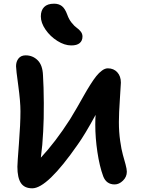

<svg xmlns="http://www.w3.org/2000/svg" viewBox="-20 -1063 766 1040"><path d="M366.2 -816.9Q329.6 -816.9 290.8 -841.3Q252 -865.7 226.6 -902.6Q201.2 -939.5 201.2 -974.1Q201.2 -1006.8 219 -1024.9Q236.8 -1043 272.9 -1043Q298.3 -1043 315.2 -1030Q332 -1017.1 344.2 -983.9Q353 -958.5 368.2 -939.7Q383.3 -920.9 395.8 -912.4Q408.2 -903.8 417.5 -891.8Q426.8 -879.9 426.8 -865.2Q426.8 -842.3 411.6 -829.6Q396.5 -816.9 366.2 -816.9ZM154.8 -43Q112.3 -43 93.3 -71.5Q74.2 -100.1 74.2 -160.2Q74.2 -177.7 82.5 -284.7Q90.8 -391.6 90.8 -460Q90.8 -513.2 78.9 -599.9Q66.9 -686.5 66.9 -704.1Q66.9 -729.5 80.3 -746.3Q93.8 -763.2 119.1 -763.2Q157.2 -763.2 184.1 -736.6Q210.9 -710 212.9 -654.8Q216.8 -594.2 217.3 -505.1Q217.8 -416 213.9 -350.1Q210.4 -276.4 201.2 -209Q279.8 -293 358.9 -416Q376 -443.4 397.7 -481.2Q419.4 -519 434.6 -546.1Q449.7 -573.2 468.3 -602.8Q486.8 -632.3 501.5 -650.6Q516.1 -668.9 532.5 -680.9Q548.8 -692.9 564 -692.9Q595.7 -692.9 615.2 -671.6Q634.8 -650.4 634.8 -615.2Q634.8 -605.5 629.4 -527.3Q624 -449.2 624 -401.9Q624 -348.1 630.9 -300Q637.7 -252 645.5 -224.9Q653.3 -197.8 660.2 -172.1Q667 -146.5 667 -132.8Q667 -105 646 -84.5Q625 -64 601.1 -64Q556.2 -64 539.1 -107.9Q519 -162.6 507.6 -239.3Q496.1 -315.9 496.1 -388.2Q496.1 -422.9 498 -440.9Q438.5 -332 400.9 -279.8Q236.3 -43 154.8 -43Z"/></svg>

Font: Shantell Sans Irregular Bouncy
Style: Regular
Weight: 600
Designer: Stephen Nixon, Anya Danilova, Shantell Martin
Foundry: Arrow Type
Version: Version 1.006;[9816181b4]